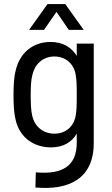

<svg xmlns="http://www.w3.org/2000/svg" viewBox="-20 -720 547 938"><path d="M229 0C290 0 331 -26 355 -67V-23C355 88 289 134 155 122L153 196C318 211 438 152 438 -21V-507H355V-447C329 -489 287 -515 227 -515C138 -515 76 -459 57 -377C48 -344 46 -300 46 -255C46 -211 48 -168 56 -136C76 -46 147 0 229 0ZM122 -574H195L256 -662L316 -574H389L299 -700H212ZM130 -255C130 -301 132 -331 138 -353C149 -404 187 -444 246 -444C304 -444 343 -404 350 -353C354 -330 355 -311 355 -255C355 -199 354 -180 350 -157C343 -108 306 -67 246 -67C187 -67 147 -106 137 -157C132 -177 130 -209 130 -255Z"/></svg>

Font: Vanilla Cream Book
Style: Regular
Weight: 400
Designer: Jeremy Tribby, Jinavaṁso
Foundry: Tribby Type
Version: Version 1.422;Glyphs 3.1.2 (3151)